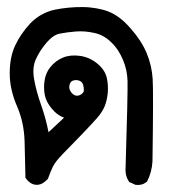

<svg xmlns="http://www.w3.org/2000/svg" viewBox="-20 -340 540 549"><path d="M52.7 165Q51.8 119.1 50.3 64.5Q48.8 10.7 29.3 -34.7Q18.6 -59.1 13.2 -83Q7.8 -106.9 7.8 -130.4Q7.8 -176.8 23.4 -210Q38.6 -242.7 66.4 -272.9Q81.1 -288.1 98.9 -298.1Q116.7 -308.1 137.7 -312.5Q177.7 -320.3 216.8 -319.8Q227.1 -319.8 236.3 -318.8Q245.6 -317.9 254.6 -316.4Q263.7 -314.9 272.2 -312.7Q280.8 -310.5 288.6 -307.6Q305.2 -301.3 321.3 -289.3Q337.4 -277.3 353 -259.3Q384.3 -224.1 399.2 -188.5Q414.1 -152.8 416.5 -114.7Q418.9 -78.6 416 121.1V121.6Q414.1 151.9 401.4 177.2L400.4 179.2L398.4 180.7Q385.7 190.9 367.7 188.5L366.2 188L365.2 187.5L352.5 181.6L349.6 180.7L348.1 178.2Q338.9 164.1 338.9 146.5Q345.7 -76.2 344.7 -108.4Q344.2 -124 341.1 -138.9Q337.9 -153.8 331.8 -168.5Q325.7 -183.1 317.4 -195.8Q309.1 -208.5 297.9 -219.2Q276.4 -240.2 250.5 -245.6Q223.1 -252 197.3 -250Q171.4 -248 150.4 -243.7Q132.3 -240.2 113.3 -218.3Q93.3 -194.8 82 -169.4Q71.8 -145.5 77.6 -113.3Q83.5 -78.6 99.1 -35.2Q111.8 1 118.7 38.1L163.1 -3.4Q146.5 -9.8 134.8 -22Q117.7 -39.6 111.1 -57.6Q104.5 -75.7 106.4 -102.1Q108.9 -128.9 123.5 -147.5Q138.7 -166.5 159.9 -175.3Q181.2 -184.1 209 -180.2Q236.3 -176.3 258.3 -158.2Q280.3 -140.1 285.6 -116.7Q290 -95.2 288.1 -74.2Q286.1 -53.2 279.3 -36.1Q272 -19 258.3 -3.4Q245.6 11.2 213.1 45.2Q180.7 79.1 158.7 101.1Q138.2 122.1 130.9 137.2Q123.5 153.3 117.7 169.4L116.7 171.4L115.7 172.9Q111.8 176.8 107.9 179.7Q99.1 187 89.4 188.2Q79.6 189.5 70.8 185.1Q62 180.7 54.7 170.9L52.7 168.5ZM219.7 -78.6Q220.2 -100.1 212.4 -106Q203.6 -112.8 191.9 -110.4Q181.6 -108.9 178.7 -97.2Q177.2 -90.8 178.7 -85.4Q180.2 -80.1 185.1 -74.2Q193.8 -64.5 203.9 -66.7Q213.9 -68.8 219.7 -78.6Z"/></svg>

Font: NaikaiFont
Style: Bold
Weight: 700
Version: Version 1.89